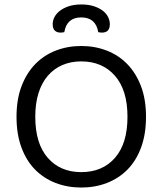

<svg xmlns="http://www.w3.org/2000/svg" viewBox="-20 -827 729 860"><path d="M634 -304Q634 -226 612 -166.5Q590 -107 551 -67.5Q512 -28 459 -7.5Q406 13 344 13Q282 13 229 -7.5Q176 -28 137 -67.5Q98 -107 76 -166.5Q54 -226 54 -304Q54 -382 76.5 -441Q99 -500 138 -540Q177 -580 230 -600.5Q283 -621 344 -621Q405 -621 458 -600.5Q511 -580 550 -540Q589 -500 611.5 -441Q634 -382 634 -304ZM551 -304Q551 -424 494.5 -488Q438 -552 344 -552Q297 -552 259 -535.5Q221 -519 194 -487.5Q167 -456 152.5 -410Q138 -364 138 -304Q138 -184 194 -120Q250 -56 344 -56Q439 -56 495 -120Q551 -184 551 -304ZM344 -749Q279 -749 268 -683Q264 -682 260 -681.5Q256 -681 251 -681Q235 -681 225.5 -690Q216 -699 216 -719Q216 -735 224 -750.5Q232 -766 248 -778.5Q264 -791 288 -799Q312 -807 344 -807Q377 -807 401 -799Q425 -791 441 -778.5Q457 -766 464.5 -750Q472 -734 472 -719Q472 -681 437 -681Q428 -681 420 -683Q409 -749 344 -749Z"/></svg>

Font: Baloo Da 2
Style: Regular
Weight: 400
Designer: Noopur Datye, Sulekha Rajkumar and Ek Type
Foundry: Ek Type
Version: Version 1.640;hotconv 1.0.111;makeotfexe 2.5.65597; ttfautoh